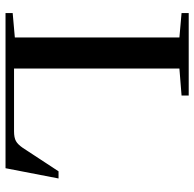

<svg xmlns="http://www.w3.org/2000/svg" viewBox="-24 -679 703 695"><g transform="rotate(90 327.5 -331.5)"><path d="M27.3 0V-25.9L115.7 -33.7V-629.4L27.3 -637.2V-663.1H325.7V-637.2L228 -629.4V-30.8H455.6Q478 -30.8 490.5 -37.6Q502.9 -44.4 515.6 -63L600.1 -191.9H626L588.9 0Z"/></g></svg>

Font: Elstob Medium
Style: Regular
Weight: 500
Designer: Peter S. Baker
Version: Version 1.015